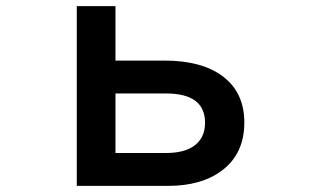

<svg xmlns="http://www.w3.org/2000/svg" viewBox="-20 -585 1040 630"><path d="M231.9 -564.9H358.9V-386.2H520Q641.6 -386.2 710.4 -335Q781.7 -281.7 781.7 -183.1Q781.7 -80.1 707.5 -24.9Q640.6 24.9 531.7 24.9H231.9ZM358.9 -278.3V-83H524.9Q579.6 -83 611.8 -103Q652.8 -128.9 652.8 -182.1Q652.8 -278.3 524.9 -278.3Z"/></svg>

Font: FORM UDPGothic
Style: Bold
Weight: 700
Foundry: Pronama LLC
Version: Version 1.051